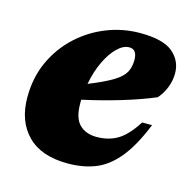

<svg xmlns="http://www.w3.org/2000/svg" viewBox="-77 -527 615 618"><g transform="rotate(15 230.5 -218.0)"><path d="M430.5 -174.5Q400.5 -100 366.5 -58.8Q332.5 -17.5 291.8 -1.2Q251 15 199.5 15Q111.5 15 65.5 -31.5Q19.5 -78 19.5 -157.5Q19.5 -223.5 44.2 -277.2Q69 -331 111.2 -370Q153.5 -409 206.8 -430Q260 -451 317.5 -451Q394.5 -451 426.8 -423.5Q459 -396 459 -354.5Q459 -330 449.8 -306.8Q440.5 -283.5 425 -266Q376.5 -245.5 314.8 -227Q253 -208.5 189 -194.5Q189 -188.5 189 -182.5Q189 -133.5 210.2 -112.5Q231.5 -91.5 267.5 -91.5Q307.5 -91.5 337.5 -109.5Q367.5 -127.5 397.5 -174.5ZM295.5 -397.5Q275.5 -397.5 255.5 -378Q235.5 -358.5 219.5 -325Q203.5 -291.5 195.5 -249Q248 -270 275.2 -286.8Q302.5 -303.5 312 -321Q321.5 -338.5 321.5 -362Q321.5 -397.5 295.5 -397.5Z"/></g></svg>

Font: Newsreader 16pt ExtraBold
Style: Italic
Weight: 800
Italic angle: -17°
Designer: Hugues Gentile
Foundry: Production Type
Version: Version 1.003; ttfautohint (v1.8.3)